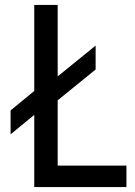

<svg xmlns="http://www.w3.org/2000/svg" viewBox="-20 -759 546 779"><path d="M119 0H493V-87H214V-352L368 -477V-574L214 -449V-739H119V-390L23 -311V-214L119 -293Z"/></svg>

Font: Involve Medium
Style: Regular
Weight: 500
Designer: Stefan Peev
Foundry: Context Ltd.
Version: Version 1.001